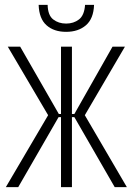

<svg xmlns="http://www.w3.org/2000/svg" viewBox="-20 -770 546 790"><path d="M4 0 178 -296 12 -578H63L222 -301H231V-578H276V-301H286L443 -578H494L329 -296L502 0H452L286 -288H276V0H231V-288H221L55 0ZM252 -639Q202 -639 171.5 -666Q141 -693 139 -750H176Q177 -707 199 -690Q221 -673 252 -673Q283 -673 305 -690Q327 -707 330 -750H367Q365 -693 333.5 -666Q302 -639 252 -639Z"/></svg>

Font: Oswald ExtraLight
Style: Regular
Weight: 250
Designer: Vernon Adams
Foundry: Vernon Adams
Version: Version 4.103;gftools[0.9.33.dev8+g029e19f]